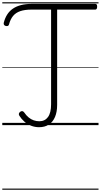

<svg xmlns="http://www.w3.org/2000/svg" viewBox="-20 -1095 882 1680"><path d="M322 18Q285 18 252 5Q219 -8 193 -31Q167 -54 149 -83Q143 -93 145.5 -101.5Q148 -110 157 -117Q167 -124 175.5 -122.5Q184 -121 191 -112Q210 -84 231 -67Q252 -50 275.5 -42Q299 -34 324 -34Q373 -34 400 -71Q427 -108 427 -182V-1011H255Q197 -1011 157.5 -997.5Q118 -984 94.5 -955.5Q71 -927 59 -882Q57 -872 49 -868.5Q41 -865 29 -868Q18 -872 14.5 -879Q11 -886 13 -896Q23 -936 42.5 -967Q62 -998 92.5 -1019Q123 -1040 164 -1050.5Q205 -1061 257 -1061H814Q822 -1061 826 -1055.5Q830 -1050 830 -1037Q830 -1025 826 -1018Q822 -1011 814 -1011H480V-177Q480 -116 461.5 -72Q443 -28 407.5 -5Q372 18 322 18ZM0 555H842V565H0ZM0 -20H842V0H0ZM0 -505H842V-500H0ZM0 -1075H842V-1065H0Z"/></svg>

Font: Playwrite AR Guides
Style: Regular
Weight: 400
Designer: Veronika Burian, José Scaglione
Foundry: TypeTogether
Version: Version 1.003